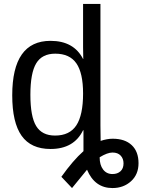

<svg xmlns="http://www.w3.org/2000/svg" viewBox="-20 -745 722 973"><path d="M403 -85H401Q355 10 236 10Q137 10 89.5 -57Q42 -124 42 -262Q42 -538 236 -538Q354 -538 401 -446H402L401 -505V-725H489V-109L490 -31Q523 -42 551 -42Q613 -42 647.5 -9.5Q682 23 682 82Q682 139 644 173.5Q606 208 550 208Q460 208 421 115L345 208L291 151Q350 68 403 21ZM134 -265Q134 -154 163.5 -106Q193 -58 259 -58Q333 -58 367 -110Q401 -162 401 -271Q401 -375 367 -424Q333 -473 260 -473Q193 -473 163.5 -424Q134 -375 134 -265ZM606 83Q606 59 591.5 43.5Q577 28 550 28Q524 28 485 52Q485 91 502.5 114Q520 137 550 137Q575 137 590.5 123Q606 109 606 83Z"/></svg>

Font: Libra Sans
Style: Regular
Weight: 400
Foundry: Context Ltd
Version: Version 1.002